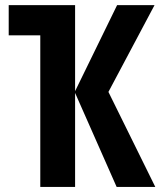

<svg xmlns="http://www.w3.org/2000/svg" viewBox="-20 -734 630 754"><path d="M586.9 -713.9 405.8 -373 589.8 0H438L274.9 -369.1V0H138.2V-595.2H14.2V-713.9H274.9V-376L439.9 -713.9Z"/></svg>

Font: Open Sans Condensed
Style: Bold
Weight: 700
Width: 3
Designer: Monotype Design Team
Foundry: Monotype Imaging Inc.
Version: Version 3.003; ttfautohint (v1.8.4)